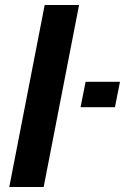

<svg xmlns="http://www.w3.org/2000/svg" viewBox="-20 -745 519 765"><path d="M154 0H17L158 -725H295ZM438 -318H301L321 -419H458Z"/></svg>

Font: Libra Sans
Style: Bold Italic
Weight: 700
Italic angle: -12°
Foundry: Context Ltd
Version: Version 1.002